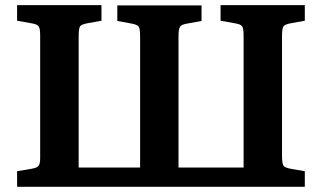

<svg xmlns="http://www.w3.org/2000/svg" viewBox="-20 -720 1242 740"><path d="M45.9 0V-60.1L103 -69.8Q123 -73.2 128.9 -81.1Q134.8 -88.9 134.8 -110.8V-583Q134.8 -609.4 129.4 -617.9Q124 -626.5 103 -629.9L45.9 -640.1V-700.2H371.1V-640.1L319.8 -630.9Q293.9 -626.5 288.6 -618.4Q283.2 -610.4 283.2 -579.1V-74.2H520V-578.1Q520 -609.4 514.4 -617.4Q508.8 -625.5 482.9 -629.9L432.1 -639.2V-699.2H756.8V-639.2L700.2 -628.9Q679.2 -625.5 673.6 -616.5Q668 -607.4 668 -579.1V-74.2H918.9V-583Q918.9 -609.4 913.6 -617.9Q908.2 -626.5 887.2 -629.9L830.1 -640.1V-700.2H1154.8V-640.1L1104 -630.9Q1078.1 -626.5 1072.5 -618.4Q1066.9 -610.4 1066.9 -579.1V-121.1Q1066.9 -89.8 1072.5 -81.5Q1078.1 -73.2 1104 -68.8L1154.8 -60.1V0Z"/></svg>

Font: Literata Book
Style: Bold
Weight: 700
Designer: Latin by Veronika Burian and Jose Scaglione. Greek by Irene Vlachou. Cyrillic by Vera Evstafieva
Foundry: TypeTogether
Version: Version 2.003;PS 002.003;hotconv 1.0.88;makeotf.lib2.5.64775